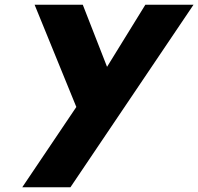

<svg xmlns="http://www.w3.org/2000/svg" viewBox="-20 -533 840 813"><path d="M595.5 -513 433.3 -250 330.5 -513H126.5L303.2 -80L74.2 260H278.2L799.5 -513Z"/></svg>

Font: Sztylet
Style: BdObl
Weight: 700
Foundry: Cannot Into Space Fonts, PlusOne Fonts
Version: Version 0.12